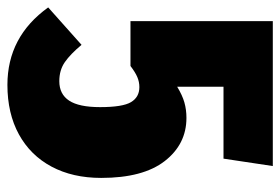

<svg xmlns="http://www.w3.org/2000/svg" viewBox="-139 -597 756 518"><g transform="rotate(90 239.0 -338.0)"><path d="M408 -563H214V-438Q237 -452 256.5 -457.5Q276 -463 298 -463Q369 -463 414.5 -404.5Q460 -346 460 -233Q460 -156 429.5 -99Q399 -42 342.5 -11Q286 20 209 20Q79 20 0 -90L101 -180Q126 -150 147.5 -135Q169 -120 199 -120Q234 -120 251.5 -146.5Q269 -173 269 -230Q269 -291 255.5 -313.5Q242 -336 215 -336Q201 -336 188 -330.5Q175 -325 158 -312H37V-696H428Z"/></g></svg>

Font: Fira Sans Extra Condensed Black
Style: Regular
Weight: 900
Width: 1
Designer: Carrois Corporate & Edenspiekermann AG
Foundry: Carrois Corporate GbR & Edenspiekermann AG
Version: Version 4.203